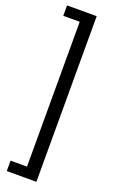

<svg xmlns="http://www.w3.org/2000/svg" viewBox="-180 -847 625 1035"><g transform="rotate(20 132.5 -330.0)"><path d="M11.7 -805.2H181.6V145H11.7V85.4H98.6H106V78.1V-738.3V-745.6H98.6H11.7Z"/></g></svg>

Font: Vazir Light FD-UI
Style: Light-FD-UI
Weight: 300
Designer: Saber Rastikerdar
Foundry: Saber Rastikerdar
Version: Version 30.1.0